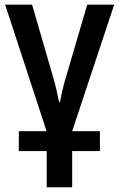

<svg xmlns="http://www.w3.org/2000/svg" viewBox="-20 -561 510 821"><path d="M468.3 -541 288.6 0H407.2V85H288.6V239.7H179.7V85H60.5V0H179.2L2 -541H117.2L201.7 -250Q212.9 -213.4 220.5 -180.9Q228 -148.4 232.4 -125.5H236.8Q240.7 -149.9 248.5 -181.6Q256.3 -213.4 266.6 -246.6L353 -541Z"/></svg>

Font: Open Sans SemiCondensed SemiBold
Style: Regular
Weight: 600
Width: 4
Designer: Monotype Design Team
Foundry: Monotype Imaging Inc.
Version: Version 3.000